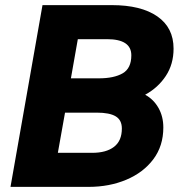

<svg xmlns="http://www.w3.org/2000/svg" viewBox="-20 -730 698 750"><path d="M21 0 146 -710H417Q531 -710 594.5 -666Q658 -622 658 -540Q658 -479 627.5 -433Q597 -387 547 -360Q580 -342 599 -308.5Q618 -275 618 -232Q618 -160 579 -108Q540 -56 473.5 -28Q407 0 326 0ZM398 -577H284L257 -424H366Q425 -424 459 -443.5Q493 -463 493 -514Q493 -577 398 -577ZM206 -133H340Q395 -133 425.5 -156.5Q456 -180 456 -228Q456 -261 432 -275.5Q408 -290 358 -290H234Z"/></svg>

Font: Livvic
Style: Bold Italic
Weight: 700
Italic angle: -10°
Designer: Jacques Le Bailly, Baron von Fonthausen
Version: Version 1.001; ttfautohint (v1.8.2)